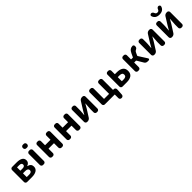

<svg xmlns="http://www.w3.org/2000/svg" viewBox="493 -2847 5057 5057"><g transform="rotate(-45 3022.0 -318.0)"><path d="M136.7 0Q112.3 0 95.7 -17.1Q79.1 -34.2 79.1 -57.6V-502Q79.1 -526.4 95.7 -543Q112.3 -559.6 136.7 -559.6H310.5Q412.1 -559.6 471.7 -524.9Q531.2 -490.2 531.2 -414.1Q531.2 -374 507.8 -342.8Q484.4 -311.5 439.5 -297.9Q436.5 -296.9 436.5 -294.4Q436.5 -292 439.5 -291Q552.7 -263.7 552.7 -161.1Q552.7 -80.1 489.3 -40Q425.8 0 323.2 0ZM221.7 -343.8Q221.7 -335.9 229.5 -335.9H298.8Q389.6 -335.9 389.6 -398.4Q389.6 -460.9 300.8 -460.9H229.5Q221.7 -460.9 221.7 -454.1ZM221.7 -106.4Q221.7 -98.6 229.5 -98.6H314.5Q410.2 -98.6 410.2 -169.9Q410.2 -201.2 385.3 -220.2Q360.4 -239.3 310.5 -239.3H229.5Q221.7 -239.3 221.7 -231.4Z M749 -643.6Q725.6 -643.6 708.5 -660.6Q691.4 -677.7 691.4 -701.2V-715.8Q691.4 -739.3 708.5 -756.3Q725.6 -773.4 749 -773.4H784.2Q807.6 -773.4 824.7 -756.3Q841.8 -739.3 841.8 -715.8V-701.2Q841.8 -677.7 824.7 -660.6Q807.6 -643.6 784.2 -643.6ZM749 -20.5Q725.6 -20.5 708.5 -37.6Q691.4 -54.7 691.4 -78.1V-488.3Q691.4 -511.7 708.5 -528.8Q725.6 -545.9 749 -545.9H784.2Q807.6 -545.9 824.7 -528.8Q841.8 -511.7 841.8 -488.3V-78.1Q841.8 -54.7 824.7 -37.6Q807.6 -20.5 784.2 -20.5Z M1068.4 0Q1043.9 0 1027.3 -17.1Q1010.7 -34.2 1010.7 -57.6V-502Q1010.7 -526.4 1027.3 -543Q1043.9 -559.6 1068.4 -559.6H1098.6Q1123 -559.6 1139.6 -543Q1156.2 -526.4 1156.2 -502V-358.4Q1156.2 -350.6 1164.1 -350.6H1353.5Q1360.4 -350.6 1360.4 -358.4V-502Q1360.4 -526.4 1377.4 -543Q1394.5 -559.6 1418 -559.6H1450.2Q1473.6 -559.6 1490.7 -543Q1507.8 -526.4 1507.8 -502V-57.6Q1507.8 -34.2 1490.7 -17.1Q1473.6 0 1450.2 0H1418Q1394.5 0 1377.4 -17.1Q1360.4 -34.2 1360.4 -57.6V-215.8Q1360.4 -222.7 1353.5 -222.7H1164.1Q1156.2 -222.7 1156.2 -215.8V-57.6Q1156.2 -34.2 1139.6 -17.1Q1123 0 1098.6 0Z M1721.7 0Q1697.3 0 1680.7 -17.1Q1664.1 -34.2 1664.1 -57.6V-502Q1664.1 -526.4 1680.7 -543Q1697.3 -559.6 1721.7 -559.6H1752Q1776.4 -559.6 1793 -543Q1809.6 -526.4 1809.6 -502V-358.4Q1809.6 -350.6 1817.4 -350.6H2006.8Q2013.7 -350.6 2013.7 -358.4V-502Q2013.7 -526.4 2030.8 -543Q2047.9 -559.6 2071.3 -559.6H2103.5Q2127 -559.6 2144 -543Q2161.1 -526.4 2161.1 -502V-57.6Q2161.1 -34.2 2144 -17.1Q2127 0 2103.5 0H2071.3Q2047.9 0 2030.8 -17.1Q2013.7 -34.2 2013.7 -57.6V-215.8Q2013.7 -222.7 2006.8 -222.7H1817.4Q1809.6 -222.7 1809.6 -215.8V-57.6Q1809.6 -34.2 1793 -17.1Q1776.4 0 1752 0Z M2375 0Q2350.6 0 2334 -17.1Q2317.4 -34.2 2317.4 -57.6V-502Q2317.4 -526.4 2334 -543Q2350.6 -559.6 2375 -559.6H2401.4Q2425.8 -559.6 2442.4 -543Q2459 -526.4 2459 -502V-382.8Q2459 -358.4 2457.5 -327.6Q2456.1 -296.9 2451.7 -249Q2447.3 -201.2 2446.3 -184.6Q2446.3 -182.6 2448.2 -182.6Q2450.2 -182.6 2451.2 -184.6Q2512.7 -291 2517.6 -299.8L2650.4 -511.7Q2665 -534.2 2688.5 -546.9Q2711.9 -559.6 2739.3 -559.6H2757.8Q2781.2 -559.6 2798.3 -543Q2815.4 -526.4 2815.4 -502V-57.6Q2815.4 -34.2 2798.3 -17.1Q2781.2 0 2757.8 0H2730.5Q2707 0 2689.9 -17.1Q2672.9 -34.2 2672.9 -57.6V-175.8Q2672.9 -225.6 2686.5 -375Q2686.5 -377 2684.6 -377Q2682.6 -377 2681.6 -375Q2631.8 -290 2615.2 -258.8L2482.4 -48.8Q2467.8 -26.4 2444.3 -13.2Q2420.9 0 2393.6 0Z M3452.1 -121.1Q3452.1 -114.3 3460 -114.3H3482.4Q3505.9 -114.3 3522.9 -97.2Q3540 -80.1 3540 -56.6V-18.6L3529.3 139.6Q3527.3 163.1 3509.8 179.7Q3492.2 196.3 3467.8 196.3H3457Q3433.6 196.3 3416.5 179.7Q3399.4 163.1 3399.4 138.7V8.8Q3399.4 2 3392.6 2H3029.3Q3004.9 2 2988.3 -15.1Q2971.7 -32.2 2971.7 -55.7V-501Q2971.7 -524.4 2988.3 -541.5Q3004.9 -558.6 3029.3 -558.6H3059.6Q3084 -558.6 3100.6 -541.5Q3117.2 -524.4 3117.2 -501V-121.1Q3117.2 -114.3 3125 -114.3H3297.9Q3305.7 -114.3 3305.7 -121.1V-501Q3305.7 -524.4 3322.3 -541.5Q3338.9 -558.6 3363.3 -558.6H3394.5Q3418.9 -558.6 3435.5 -541.5Q3452.1 -524.4 3452.1 -501Z M3690.4 0Q3666 0 3649.4 -17.1Q3632.8 -34.2 3632.8 -57.6V-502Q3632.8 -526.4 3649.4 -543Q3666 -559.6 3690.4 -559.6H3720.7Q3745.1 -559.6 3761.7 -543Q3778.3 -526.4 3778.3 -502V-379.9Q3778.3 -373 3786.1 -373H3853.5Q3961.9 -373 4025.4 -329.1Q4088.9 -285.2 4088.9 -189.5Q4088.9 -89.8 4025.9 -44.9Q3962.9 0 3853.5 0ZM3778.3 -119.1Q3778.3 -112.3 3786.1 -112.3H3845.7Q3947.3 -112.3 3947.3 -190.4Q3947.3 -264.6 3845.7 -264.6H3786.1Q3778.3 -264.6 3778.3 -257.8Z M4540 -301.8Q4537.1 -294.9 4541 -289.1L4694.3 -48.8Q4700.2 -40 4700.2 -31.2Q4700.2 -24.4 4696.3 -16.6Q4686.5 0 4668 0H4623Q4596.7 0 4573.2 -13.2Q4549.8 -26.4 4537.1 -49.8L4433.6 -224.6Q4429.7 -231.4 4422.9 -231.4H4363.3Q4355.5 -231.4 4355.5 -223.6V-57.6Q4355.5 -34.2 4338.9 -17.1Q4322.3 0 4297.9 0H4267.6Q4243.2 0 4226.6 -17.1Q4210 -34.2 4210 -57.6V-502Q4210 -526.4 4226.6 -543Q4243.2 -559.6 4267.6 -559.6H4297.9Q4322.3 -559.6 4338.9 -543Q4355.5 -526.4 4355.5 -502V-354.5Q4355.5 -346.7 4363.3 -346.7H4419.9Q4426.8 -346.7 4429.7 -353.5L4477.5 -455.1Q4507.8 -519.5 4543.5 -545.4Q4579.1 -571.3 4631.8 -573.2Q4633.8 -574.2 4634.8 -574.2Q4656.2 -574.2 4669.9 -554.7Q4679.7 -539.1 4679.7 -521.5Q4679.7 -515.6 4678.7 -508.8L4674.8 -485.4Q4673.8 -478.5 4669.9 -471.7Q4666 -464.8 4662.1 -460.4Q4658.2 -456.1 4650.4 -450.2Q4642.6 -444.3 4638.2 -441.9Q4633.8 -439.5 4623.5 -433.6Q4613.3 -427.7 4610.4 -425.8Q4588.9 -413.1 4571.3 -372.1Z M4872.1 0Q4847.7 0 4831.1 -17.1Q4814.5 -34.2 4814.5 -57.6V-502Q4814.5 -526.4 4831.1 -543Q4847.7 -559.6 4872.1 -559.6H4898.4Q4922.9 -559.6 4939.5 -543Q4956.1 -526.4 4956.1 -502V-382.8Q4956.1 -358.4 4954.6 -327.6Q4953.1 -296.9 4948.7 -249Q4944.3 -201.2 4943.4 -184.6Q4943.4 -182.6 4945.3 -182.6Q4947.3 -182.6 4948.2 -184.6Q5009.8 -291 5014.6 -299.8L5147.5 -511.7Q5162.1 -534.2 5185.5 -546.9Q5209 -559.6 5236.3 -559.6H5254.9Q5278.3 -559.6 5295.4 -543Q5312.5 -526.4 5312.5 -502V-57.6Q5312.5 -34.2 5295.4 -17.1Q5278.3 0 5254.9 0H5227.5Q5204.1 0 5187 -17.1Q5169.9 -34.2 5169.9 -57.6V-175.8Q5169.9 -225.6 5183.6 -375Q5183.6 -377 5181.6 -377Q5179.7 -377 5178.7 -375Q5128.9 -290 5112.3 -258.8L4979.5 -48.8Q4964.8 -26.4 4941.4 -13.2Q4918 0 4890.6 0Z M5526.4 0Q5502 0 5485.4 -17.1Q5468.8 -34.2 5468.8 -57.6V-502Q5468.8 -526.4 5485.4 -543Q5502 -559.6 5526.4 -559.6H5552.7Q5577.1 -559.6 5593.8 -543Q5610.4 -526.4 5610.4 -502V-382.8Q5610.4 -358.4 5608.9 -327.6Q5607.4 -296.9 5603 -249Q5598.6 -201.2 5597.7 -184.6Q5597.7 -182.6 5599.6 -182.6Q5601.6 -182.6 5602.5 -184.6Q5664.1 -291 5668.9 -299.8L5801.8 -511.7Q5816.4 -534.2 5839.8 -546.9Q5863.3 -559.6 5890.6 -559.6H5909.2Q5932.6 -559.6 5949.7 -543Q5966.8 -526.4 5966.8 -502V-57.6Q5966.8 -34.2 5949.7 -17.1Q5932.6 0 5909.2 0H5881.8Q5858.4 0 5841.3 -17.1Q5824.2 -34.2 5824.2 -57.6V-175.8Q5824.2 -225.6 5837.9 -375Q5837.9 -377 5835.9 -377Q5834 -377 5833 -375Q5783.2 -290 5766.6 -258.8L5633.8 -48.8Q5619.1 -26.4 5595.7 -13.2Q5572.3 0 5544.9 0ZM5722.7 -650.4Q5646.5 -650.4 5601.1 -683.6Q5555.7 -716.8 5540 -775.4Q5538.1 -781.2 5538.1 -787.1Q5538.1 -801.8 5549.8 -814.5Q5565.4 -832 5588.9 -832Q5612.3 -832 5629.9 -815.9Q5647.5 -799.8 5656.2 -775.4Q5671.9 -728.5 5722.7 -728.5Q5773.4 -728.5 5789.1 -775.4Q5797.9 -799.8 5814.9 -815.9Q5832 -832 5855.5 -832Q5878.9 -832 5894.5 -814.5Q5906.2 -801.8 5906.2 -787.1Q5906.2 -781.2 5905.3 -775.4Q5889.6 -715.8 5844.2 -683.1Q5798.8 -650.4 5722.7 -650.4Z"/></g></svg>

Font: Gen Jyuu Gothic Bold
Style: Bold
Weight: 700
Designer: [Source Han Sans]
Ryoko NISHIZUKA  (kana & ideographs); Paul D. Hunt (Latin, Greek & Cyrillic); Wenlong ZHANG  (bopomofo
Version: Version 1.002.20150607